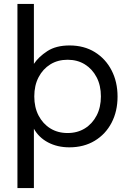

<svg xmlns="http://www.w3.org/2000/svg" viewBox="-20 -740 668 980"><path d="M69 220V-720H153V-414Q177 -450 221.5 -479Q266 -508 335 -508Q409 -508 464 -474Q519 -440 549.5 -381Q580 -322 580 -247Q580 -172 549.5 -113.5Q519 -55 463.5 -21.5Q408 12 334 12Q273 12 225.5 -13Q178 -38 153 -83V220ZM325 -61Q375 -61 413 -84.5Q451 -108 473 -150Q495 -192 495 -248Q495 -304 473 -346Q451 -388 413 -411.5Q375 -435 325 -435Q275 -435 237 -411.5Q199 -388 177 -346Q155 -304 155 -248Q155 -192 177 -150Q199 -108 237 -84.5Q275 -61 325 -61Z"/></svg>

Font: Firefly Display
Style: Regular
Weight: 400
Designer: Colophon Foundry, Jonny Pinhorn
Foundry: Colophon Foundry
Version: Version 1.200; ttfautohint (v1.8.3)